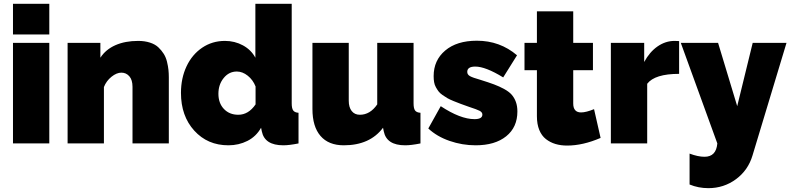

<svg xmlns="http://www.w3.org/2000/svg" viewBox="-20 -750 4137 1004"><path d="M47.9 -569.8V-730H237.8V-569.8ZM47.9 0V-525.9H237.8V0Z M862.8 0H672.9V-295.9Q672.9 -332.5 656.2 -351.3Q639.6 -370.1 614.7 -370.1Q589.8 -370.1 563 -348.6Q536.1 -327.1 523.4 -294.9V0H333.5V-525.9H504.9V-448.2Q532.7 -491.2 583.5 -513.7Q634.3 -536.1 702.6 -536.1Q736.8 -536.1 763.9 -527.3Q791 -518.6 807.9 -502.7Q824.7 -486.8 836.2 -468.5Q847.7 -450.2 853.3 -427Q858.9 -403.8 860.8 -385.3Q862.8 -366.7 862.8 -346.2Z M926.3 -264.2Q926.3 -340.8 955.3 -402.8Q984.4 -464.8 1037.1 -500.5Q1089.8 -536.1 1156.2 -536.1Q1207.5 -536.1 1250.5 -512.7Q1293.5 -489.3 1315.4 -448.2V-730H1505.4V-210Q1505.4 -183.1 1513.2 -172.4Q1521 -161.6 1541 -160.2V0Q1492.2 9.8 1461.4 9.8Q1363.8 9.8 1349.1 -63L1345.2 -82Q1319.3 -36.1 1273.9 -13.2Q1228.5 9.8 1174.3 9.8Q1065.4 9.8 995.8 -66.9Q926.3 -143.6 926.3 -264.2ZM1316.4 -204.1V-297.9Q1302.7 -332.5 1275.4 -354.2Q1248 -376 1218.3 -376Q1177.2 -376 1149.7 -342Q1122.1 -308.1 1122.1 -259.8Q1122.1 -210.4 1150.9 -180.2Q1179.7 -149.9 1226.1 -149.9Q1279.3 -149.9 1316.4 -204.1Z M1613.8 -180.2V-525.9H1803.7V-223.1Q1803.7 -189 1819.1 -169.4Q1834.5 -149.9 1861.8 -149.9Q1915.5 -149.9 1952.6 -204.1V-525.9H2142.6V-210Q2142.6 -183.1 2150.4 -172.4Q2158.2 -161.6 2178.7 -160.2V0Q2129.9 9.8 2098.6 9.8Q2001.5 9.8 1986.8 -63L1982.9 -82Q1914.1 9.8 1777.8 9.8Q1698.2 9.8 1656 -39.1Q1613.8 -87.9 1613.8 -180.2Z M2467.3 9.8Q2397 9.8 2330.8 -13.2Q2264.6 -36.1 2219.7 -78.1L2284.7 -194.8Q2387.2 -127 2461.4 -127Q2502.4 -127 2502.4 -150.9Q2502.4 -163.1 2487.8 -170.7Q2473.1 -178.2 2433.6 -190.9Q2405.8 -200.7 2389.4 -206.8Q2373 -212.9 2352.1 -221.4Q2331.1 -230 2319.3 -236.8Q2307.6 -243.7 2293.9 -253.2Q2280.3 -262.7 2273.2 -272.2Q2266.1 -281.7 2259.3 -293.9Q2252.4 -306.2 2250 -320.6Q2247.6 -335 2247.6 -352.1Q2247.6 -434.6 2308.1 -485.8Q2368.7 -537.1 2473.6 -537.1Q2594.2 -537.1 2683.6 -460.9L2611.3 -345.2Q2519 -401.9 2465.3 -401.9Q2423.3 -401.9 2423.3 -374Q2423.3 -359.9 2437.7 -351.8Q2452.1 -343.8 2490.7 -333Q2534.7 -319.3 2563 -308.8Q2591.3 -298.3 2616.9 -284.2Q2642.6 -270 2656.2 -254.2Q2669.9 -238.3 2677.7 -216.8Q2685.5 -195.3 2685.5 -167Q2685.5 -84.5 2627 -37.4Q2568.4 9.8 2467.3 9.8Z M3120.6 -28.8Q3027.8 11.2 2945.8 11.2Q2912.1 11.2 2884.5 2.9Q2856.9 -5.4 2834.7 -22.7Q2812.5 -40 2800 -70.3Q2787.6 -100.6 2787.6 -142.1V-382.8H2722.7V-525.9H2787.6V-690.9H2977.5V-525.9H3080.6V-382.8H2977.5V-209Q2977.5 -162.1 3018.6 -162.1Q3044.4 -162.1 3086.4 -179.2Z M3531.2 -363.8Q3404.3 -363.8 3364.3 -312V0H3174.3V-525.9H3348.6V-425.8Q3376.5 -478 3418.2 -507.1Q3460 -536.1 3507.3 -536.1Q3526.4 -536.1 3531.2 -535.2Z M3585.9 53.2Q3629.9 69.8 3664.1 69.8Q3725.1 69.8 3731 0L3540 -525.9H3734.9L3835 -194.8L3916 -525.9H4092.8L3915 63Q3892.1 140.1 3828.6 187Q3765.1 233.9 3684.1 233.9Q3632.3 233.9 3585.9 214.8Z"/></svg>

Font: Rawline Black
Style: Regular
Weight: 900
Designer: Matt McInerney, Pablo Impallari, Rodrigo Fuenzalida
Foundry: Matt McInerney, Pablo Impallari, Rodrigo Fuenzalida
Version: Version 4.020;PS 004.020;hotconv 1.0.88;makeotf.lib2.5.64775